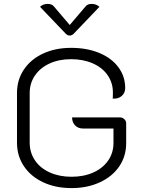

<svg xmlns="http://www.w3.org/2000/svg" viewBox="-20 -954 727 983"><path d="M67 -224V-478Q67 -545 102 -597.5Q137 -650 200 -679.5Q263 -709 344 -709Q425 -709 488 -683Q551 -657 586 -610Q621 -563 621 -503Q621 -478 603 -462.5Q585 -447 557 -449Q558 -454 558 -481Q558 -530 531 -569Q504 -608 455 -629.5Q406 -651 344 -651Q282 -651 234 -629Q186 -607 159 -567.5Q132 -528 132 -478V-224Q132 -173 159 -133Q186 -93 235 -71Q284 -49 346 -49Q409 -49 458 -71Q507 -93 534 -132.5Q561 -172 561 -222V-296H405Q380 -296 364.5 -312Q349 -328 349 -353H593Q607 -353 616.5 -344Q626 -335 626 -322V-221Q626 -154 590.5 -102Q555 -50 491 -20.5Q427 9 346 9Q265 9 201.5 -20.5Q138 -50 102.5 -103Q67 -156 67 -224ZM418 -921Q428 -934 449 -934Q473 -934 489 -919L357 -781Q348 -772 337 -772Q326 -772 317 -781L185 -919Q200 -934 224 -934Q246 -934 256 -921L337 -826Z"/></svg>

Font: K2D ExtraLight
Style: Regular
Weight: 275
Designer: Katatrad Aksorn Co.,Ltd.
Foundry: Cadson Demak Co.,Ltd.
Version: Version 1.000; ttfautohint (v1.6)